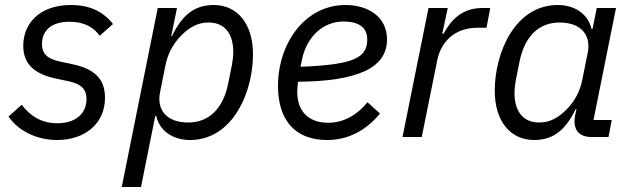

<svg xmlns="http://www.w3.org/2000/svg" viewBox="-20 -548 2531 768"><path d="M209 12C319 12 400 -53 400 -157C400 -243 345 -276 262 -293L223 -301C165 -313 148 -336 148 -372C148 -424 183 -461 258 -461C319 -461 356 -437 379 -405L432 -452C393 -501 340 -528 264 -528C135 -528 73 -451 73 -365C73 -280 133 -248 211 -232L250 -224C310 -212 326 -187 326 -152C326 -89 277 -55 209 -55C149 -55 103 -81 67 -129L14 -82C55 -22 130 12 209 12Z M467 200H544L601 -84H605C620 -19 678 12 740 12C911 12 992 -179 992 -331C992 -453 929 -528 835 -528C759 -528 710 -490 668 -404H665L688 -516H611ZM733 -58C641 -58 607 -114 620 -178L641 -283C651 -335 673 -374 706 -407C736 -437 769 -458 814 -458C883 -458 913 -408 913 -341C913 -324 911 -307 908 -290L893 -215C873 -115 817 -58 733 -58Z M1287 12C1361 12 1436 -16 1500 -94L1450 -139C1410 -90 1357 -57 1292 -57C1212 -57 1169 -106 1169 -179C1169 -190 1170 -207 1172 -221C1412 -223 1528 -277 1528 -390C1528 -483 1450 -528 1362 -528C1200 -528 1092 -375 1092 -204C1092 -64 1164 12 1287 12ZM1354 -462C1403 -462 1449 -446 1449 -391C1449 -320 1403 -289 1182 -281L1188 -310C1207 -402 1273 -462 1354 -462Z M1667 0 1729 -307C1743 -377 1795 -437 1890 -437H1926L1941 -516H1909C1825 -516 1782 -464 1754 -413H1749L1771 -516H1694L1590 0Z M2414 0 2427 -68H2354L2444 -516H2367L2350 -432H2346C2331 -497 2273 -528 2211 -528C2040 -528 1959 -337 1959 -185C1959 -63 2022 12 2116 12C2192 12 2241 -26 2283 -112H2286L2281 -89C2279 -79 2278 -70 2278 -62C2278 -25 2300 0 2345 0ZM2137 -58C2068 -58 2038 -108 2038 -175C2038 -192 2040 -209 2043 -226L2058 -301C2078 -401 2134 -458 2218 -458C2310 -458 2344 -402 2331 -338L2310 -233C2300 -181 2278 -142 2245 -109C2215 -79 2182 -58 2137 -58Z"/></svg>

Font: LVC Sans
Style: Italic
Weight: 400
Italic angle: -11.31°
Designer: Mike Abbink, Paul van der Laan, Pieter van Rosmalen
Foundry: Bold Monday
Version: Version 3.0